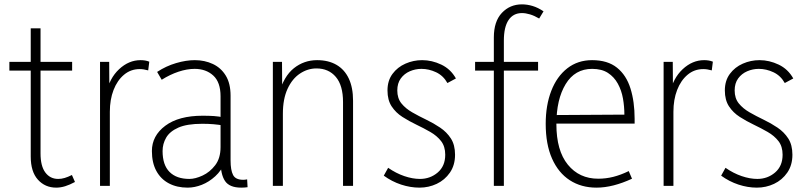

<svg xmlns="http://www.w3.org/2000/svg" viewBox="-20 -853 3710 881"><path d="M238 8Q187 8 154 -28.5Q121 -65 121 -135V-723H166V-149Q166 -91 188 -61.5Q210 -32 247 -32Q262 -32 277 -36.5Q292 -41 310 -50L324 -18Q300 -5 279 1.5Q258 8 238 8ZM23 -529V-569H311V-529Z M439 0V-569H481L482 -423H467Q482 -494 526.5 -535.5Q571 -577 625 -577Q635 -577 645 -575.5Q655 -574 665 -570L660 -530Q639 -536 621 -536Q580 -536 549 -510Q518 -484 501 -440Q484 -396 484 -340V0Z M992 -115 1013 -109Q996 -70 967.5 -44Q939 -18 906 -5Q873 8 841 8Q792 8 755 -11.5Q718 -31 697.5 -68.5Q677 -106 677 -160Q677 -230 738.5 -276Q800 -322 910 -322Q939 -322 961.5 -320.5Q984 -319 1007 -314V-277Q982 -281 959.5 -283Q937 -285 908 -285Q838 -285 798.5 -267.5Q759 -250 742.5 -221.5Q726 -193 726 -160Q726 -96 758 -64Q790 -32 849 -32Q876 -32 909.5 -47.5Q943 -63 967.5 -95Q992 -127 992 -178V-411Q992 -476 958.5 -506.5Q925 -537 873 -537Q838 -537 799 -524Q760 -511 722 -487L701 -523Q742 -550 788 -563.5Q834 -577 874 -577Q919 -577 956.5 -559.5Q994 -542 1016 -506Q1038 -470 1038 -414V-117Q1038 -72 1049.5 -50Q1061 -28 1096 -28Q1101 -28 1105 -28.5Q1109 -29 1114 -30L1116 6Q1109 7 1101.5 7.5Q1094 8 1087 8Q1033 8 1012.5 -22.5Q992 -53 992 -115Z M1554 0V-385Q1554 -461 1521 -500Q1488 -539 1432 -539Q1392 -539 1356.5 -515.5Q1321 -492 1299.5 -445.5Q1278 -399 1278 -331V0H1232V-569H1274L1275 -423H1260Q1282 -503 1328.5 -540Q1375 -577 1435 -577Q1487 -577 1524 -555.5Q1561 -534 1580.5 -492.5Q1600 -451 1600 -391V0Z M1905 8Q1863 8 1820.5 -6Q1778 -20 1741 -47L1761 -83Q1797 -58 1835 -45Q1873 -32 1907 -32Q1954 -32 1988.5 -61.5Q2023 -91 2023 -143Q2023 -181 2004 -205.5Q1985 -230 1954.5 -247.5Q1924 -265 1890.5 -281Q1857 -297 1826.5 -316.5Q1796 -336 1777 -365Q1758 -394 1758 -438Q1758 -483 1781 -514Q1804 -545 1840.5 -561Q1877 -577 1917 -577Q1962 -577 2005 -556.5Q2048 -536 2072 -493L2033 -472Q2014 -506 1981 -521.5Q1948 -537 1914 -537Q1886 -537 1860.5 -526Q1835 -515 1819 -493Q1803 -471 1803 -438Q1803 -402 1822 -378.5Q1841 -355 1871.5 -337.5Q1902 -320 1935.5 -304Q1969 -288 1999.5 -267.5Q2030 -247 2049 -217.5Q2068 -188 2068 -143Q2068 -95 2044.5 -61Q2021 -27 1984 -9.5Q1947 8 1905 8Z M2246 0V-681Q2246 -755 2283 -794Q2320 -833 2375 -833Q2399 -833 2424 -825.5Q2449 -818 2474 -801L2454 -768Q2432 -781 2412 -787Q2392 -793 2375 -793Q2335 -793 2313.5 -761Q2292 -729 2292 -667V0ZM2160 -529V-569H2449V-529Z M2717 8Q2647 8 2594.5 -26Q2542 -60 2513 -125.5Q2484 -191 2484 -285Q2484 -370 2509.5 -436Q2535 -502 2583 -539.5Q2631 -577 2697 -577Q2768 -577 2811 -542.5Q2854 -508 2873 -447Q2892 -386 2892 -308V-286H2510V-325L2845 -327Q2845 -364 2838.5 -401Q2832 -438 2815 -469Q2798 -500 2769.5 -518.5Q2741 -537 2697 -537Q2618 -537 2575.5 -467Q2533 -397 2533 -283Q2533 -162 2585.5 -97.5Q2638 -33 2725 -33Q2760 -33 2794 -41.5Q2828 -50 2865 -68L2880 -33Q2837 -13 2796 -2.5Q2755 8 2717 8Z M3025 0V-569H3067L3068 -423H3053Q3068 -494 3112.5 -535.5Q3157 -577 3211 -577Q3221 -577 3231 -575.5Q3241 -574 3251 -570L3246 -530Q3225 -536 3207 -536Q3166 -536 3135 -510Q3104 -484 3087 -440Q3070 -396 3070 -340V0Z M3453 8Q3411 8 3368.5 -6Q3326 -20 3289 -47L3309 -83Q3345 -58 3383 -45Q3421 -32 3455 -32Q3502 -32 3536.5 -61.5Q3571 -91 3571 -143Q3571 -181 3552 -205.5Q3533 -230 3502.5 -247.5Q3472 -265 3438.5 -281Q3405 -297 3374.5 -316.5Q3344 -336 3325 -365Q3306 -394 3306 -438Q3306 -483 3329 -514Q3352 -545 3388.5 -561Q3425 -577 3465 -577Q3510 -577 3553 -556.5Q3596 -536 3620 -493L3581 -472Q3562 -506 3529 -521.5Q3496 -537 3462 -537Q3434 -537 3408.5 -526Q3383 -515 3367 -493Q3351 -471 3351 -438Q3351 -402 3370 -378.5Q3389 -355 3419.5 -337.5Q3450 -320 3483.5 -304Q3517 -288 3547.5 -267.5Q3578 -247 3597 -217.5Q3616 -188 3616 -143Q3616 -95 3592.5 -61Q3569 -27 3532 -9.5Q3495 8 3453 8Z"/></svg>

Font: Yaldevi ExtraLight ExtraLight
Style: Regular
Weight: 250
Version: Version 1.100